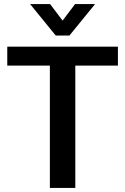

<svg xmlns="http://www.w3.org/2000/svg" viewBox="-20 -931 620 951"><path d="M227 -606H16V-700H564V-606H353V0H227ZM129 -911H228L290 -829L352 -911H451L324 -755H256Z"/></svg>

Font: Sarabun SemiBold
Style: Regular
Weight: 600
Designer: Suppakit Chalermlarp | Katatrad Co.,Ltd.
Foundry: Cadson Demak Co.,Ltd.
Version: Version 1.000; ttfautohint (v1.6)